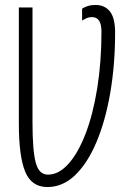

<svg xmlns="http://www.w3.org/2000/svg" viewBox="-20 -744 540 774"><path d="M171 10Q107 10 81.5 -52Q56 -114 56 -245V-714H111V-251Q111 -137 124 -88.5Q137 -40 173 -40Q217 -40 256 -83.5Q295 -127 325 -205Q355 -283 372 -388.5Q389 -494 389 -617Q389 -675 351 -675Q338 -675 327.5 -670Q317 -665 311 -661V-709Q320 -715 333.5 -719.5Q347 -724 365 -724Q402 -724 423 -698Q444 -672 444 -612Q444 -483 424.5 -370Q405 -257 369 -171.5Q333 -86 283 -38Q233 10 171 10Z"/></svg>

Font: Noto Sans Mono ExtraCondensed Light
Style: Regular
Weight: 300
Width: 2
Designer: Monotype Design Team
Foundry: Monotype Imaging Inc.
Version: Version 2.014; ttfautohint (v1.8.4.7-5d5b)